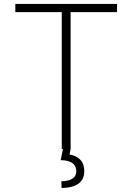

<svg xmlns="http://www.w3.org/2000/svg" viewBox="-20 -747 663 962"><path d="M56.8 -686.1V-727.3H566.4V-686.1H333.8V0H289.4V-686.1ZM295.5 -1.1H333.8L328.5 27.3Q362.2 32.3 382.3 53.3Q402.3 74.2 402.3 110.1Q402.3 192.8 288.7 195L287.3 161.2Q361.9 159.8 362.2 111.2Q361.9 56.5 284.1 55.4Z"/></svg>

Font: Inter Extra Light BETA
Style: Regular
Weight: 200
Designer: Rasmus Andersson
Foundry: rsms
Version: Version 3.011;git-f93a4a705